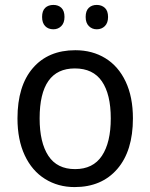

<svg xmlns="http://www.w3.org/2000/svg" viewBox="-20 -750 610 780"><path d="M283 10Q216 10 163 -23Q110 -56 80.5 -119Q51 -182 51 -269Q51 -401 113.5 -473.5Q176 -546 286 -546Q355 -546 408 -513.5Q461 -481 490.5 -418.5Q520 -356 520 -269Q520 -137 456.5 -63.5Q393 10 283 10ZM285 -63Q358 -63 394 -117Q430 -171 430 -269Q430 -367 394 -419.5Q358 -472 284 -472Q141 -472 141 -269Q141 -171 176.5 -117Q212 -63 285 -63ZM197 -730Q217 -730 229.5 -718Q242 -706 242 -681Q242 -657 229 -644Q216 -631 197 -631Q176 -631 163.5 -644Q151 -657 151 -681Q151 -706 163.5 -718Q176 -730 197 -730ZM373 -730Q393 -730 406 -718Q419 -706 419 -681Q419 -657 406 -644Q393 -631 373 -631Q354 -631 341 -644Q328 -657 328 -681Q328 -706 340.5 -718Q353 -730 373 -730Z"/></svg>

Font: Noto Sans Display
Style: Regular
Weight: 400
Designer: Monotype Design team
Foundry: Monotype Imaging Inc.
Version: Version 1.000